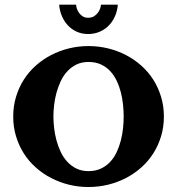

<svg xmlns="http://www.w3.org/2000/svg" viewBox="-20 -770 740 802"><path d="M664.6 -283.2Q664.6 -239.3 652.8 -200.7Q641.1 -162.1 620.4 -129.4Q599.6 -96.7 570.3 -70.6Q541 -44.4 506.1 -26.4Q471.2 -8.3 431.4 1.5Q391.6 11.2 349.6 11.2Q307.6 11.2 268.1 1.5Q228.5 -8.3 193.6 -26.4Q158.7 -44.4 129.4 -70.6Q100.1 -96.7 79.3 -129.4Q58.6 -162.1 46.9 -200.9Q35.2 -239.7 35.2 -283.2Q35.2 -326.7 46.9 -365.5Q58.6 -404.3 79.3 -437Q100.1 -469.7 129.4 -495.8Q158.7 -522 193.6 -540Q228.5 -558.1 268.1 -567.9Q307.6 -577.6 349.6 -577.6Q391.6 -577.6 431.4 -567.9Q471.2 -558.1 506.1 -540Q541 -522 570.3 -495.8Q599.6 -469.7 620.4 -437Q641.1 -404.3 652.8 -365.5Q664.6 -326.7 664.6 -283.2ZM496.6 -283.2Q496.6 -306.6 493.9 -332.8Q491.2 -358.9 484.9 -384Q478.5 -409.2 467.5 -432.4Q456.5 -455.6 440.4 -472.9Q424.3 -490.2 401.9 -500.7Q379.4 -511.2 349.6 -511.2Q321.3 -511.2 299.3 -500.5Q277.3 -489.7 261 -471.9Q244.6 -454.1 233.6 -430.7Q222.7 -407.2 215.8 -382.1Q209 -356.9 206.1 -331.3Q203.1 -305.7 203.1 -283.2Q203.1 -260.7 206.1 -235.1Q209 -209.5 215.8 -184.1Q222.7 -158.7 233.6 -135.5Q244.6 -112.3 261 -94.5Q277.3 -76.7 299.3 -65.9Q321.3 -55.2 349.6 -55.2Q378.9 -55.2 401.4 -65.7Q423.8 -76.2 440.2 -93.8Q456.5 -111.3 467.3 -134.3Q478 -157.2 484.6 -182.6Q491.2 -208 493.9 -233.9Q496.6 -259.8 496.6 -283.2ZM472.2 -750.5Q470.2 -724.6 460.4 -702.4Q450.7 -680.2 434.6 -663.6Q418.5 -647 396.5 -637.5Q374.5 -627.9 348.1 -627.9Q321.8 -627.9 300.3 -637.7Q278.8 -647.5 263.2 -664.3Q247.6 -681.2 238.3 -703.4Q229 -725.6 227.1 -750.5H297.9Q297.9 -745.1 300.5 -735.8Q303.2 -726.6 309.1 -717.8Q314.9 -709 324.5 -702.4Q334 -695.8 348.1 -695.8Q363.3 -695.8 373.3 -702.4Q383.3 -709 389.6 -717.8Q396 -726.6 398.7 -735.8Q401.4 -745.1 401.9 -750.5Z"/></svg>

Font: Aclonica
Style: Regular
Weight: 400
Version: Version 1.001